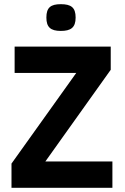

<svg xmlns="http://www.w3.org/2000/svg" viewBox="-20 -899 600 919"><path d="M35 0H518V-126H197L510 -565V-676H50V-550H345L35 -116ZM271 -879C222.2 -879 202 -862.4 202 -815C202 -769.2 221.9 -751 271 -751C319 -751 342 -766.8 342 -815C342 -863.3 320.2 -879 271 -879Z"/></svg>

Font: Fog Sans
Style: Bold
Weight: 700
Foundry: Intel Corporation
Version: Version 1.00